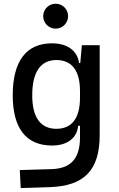

<svg xmlns="http://www.w3.org/2000/svg" viewBox="-20 -755 626 1009"><path d="M88.9 233.4 240.2 228.5C423.8 222.7 503.9 138.7 503.9 -45.9V-517.6H410.2L401.9 -423.8H395.5C386.7 -488.8 334 -527.3 253.4 -527.3C117.7 -527.3 46.9 -433.6 46.9 -253.9C46.9 -80.6 117.7 9.8 253.4 9.8C333 9.8 384.3 -28.8 390.6 -93.8H400.4V-30.3C399.4 76.2 354.5 130.9 250 133.8L84 138.7ZM400.4 -276.4V-241.2C400.4 -134.3 357.9 -78.1 276.4 -78.1C192.9 -78.1 149.4 -138.2 149.4 -253.9C149.4 -376 192.9 -439.5 276.4 -439.5C357.9 -439.5 400.4 -383.3 400.4 -276.4ZM272.5 -604.5C308.6 -604.5 337.9 -633.8 337.9 -669.9C337.9 -706.5 308.6 -735.4 272.5 -735.4C236.3 -735.4 207 -706.5 207 -669.9C207 -633.8 236.3 -604.5 272.5 -604.5Z"/></svg>

Font: CaskaydiaCove Nerd Font
Style: Regular
Weight: 400
Designer: Aaron Bell
Foundry: Saja Typeworks
Version: Version 2111.1;Nerd Fonts 2.3.3